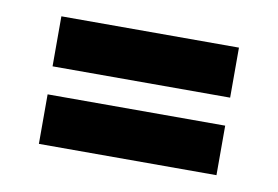

<svg xmlns="http://www.w3.org/2000/svg" viewBox="-42 -521 547 378"><g transform="rotate(10 231.5 -332.5)"><path d="M54 -360V-460H409V-360ZM54 -205V-304H409V-205Z"/></g></svg>

Font: Kreon
Style: Bold
Weight: 700
Designer: Julia Petretta
Foundry: Julia Petretta and Eli Heuer
Version: Version 2.002